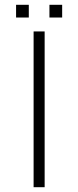

<svg xmlns="http://www.w3.org/2000/svg" viewBox="-20 -780 326 800"><path d="M47 -707V-760H100V-707ZM186 -707V-760H239V-707ZM120 0V-649H166V0Z"/></svg>

Font: Julius Sans One
Style: Regular
Weight: 400
Designer: Luciano Vergara
Foundry: LatinoType
Version: Version 1.001